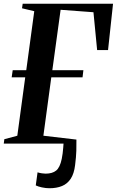

<svg xmlns="http://www.w3.org/2000/svg" viewBox="-27 -763 620 1020"><path d="M236 237Q216 237 195.5 232.5Q175 228 163 222L172.5 152.5Q183 156 195.8 157.8Q208.5 159.5 215 159.5Q251 159.5 271.2 143.2Q291.5 127 301 81Q304 67.5 305.8 52Q307.5 36.5 308.8 22.5Q310 8.5 310.5 0H-7L-4 -23.5L65 -42L107 -352H35L40.5 -390H112.5L155 -703.5L90 -719L93.5 -743H573.5L547 -497H489L469.5 -698L295 -711L251 -390H416L411.5 -352H245.5L203.5 -42L379 -21.5Q379.5 6.5 378.5 38.2Q377.5 70 372 114Q366.5 159.5 348.8 186.5Q331 213.5 302.5 225.2Q274 237 236 237Z"/></svg>

Font: Merriweather 120pt SemiBold
Style: Italic
Weight: 600
Italic angle: -7.8°
Version: Version 2.101